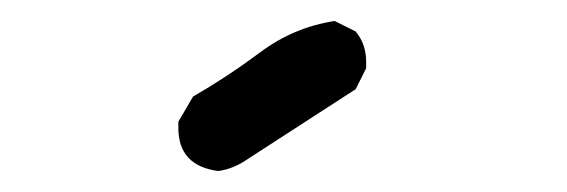

<svg xmlns="http://www.w3.org/2000/svg" viewBox="-20 -65 540 183"><path d="M188 98Q150 93 150 57V51L164 27Q197 8 228.5 -15.5Q260 -39 299 -45L319 -35Q329 -23 329 -6V0L319 20L217 86Q203 96 188 98Z"/></svg>

Font: Xiaolai Mono SC
Style: Regular
Weight: 400
Monospace: yes
Designer: LXGW / Nozomi Seto
Version: Version 3.113;September 30, 2024